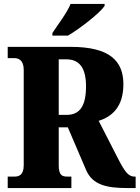

<svg xmlns="http://www.w3.org/2000/svg" viewBox="-20 -951 706 971"><path d="M245 -784V-771H324C387 -808 486 -886 509 -921V-931H337C319 -886 271 -824 245 -784ZM19 0H341V-58H320C295 -58 277 -64 277 -115V-307H323L416 -90C449 -15 521 0 624 0H666V-58H659C630 -58 611 -83 580 -143L479 -340C547 -361 604 -411 604 -525C604 -642 536 -714 338 -714H19V-657H53C70 -657 100 -650 100 -598V-115C100 -64 74 -58 53 -58H19ZM317 -370H277V-651H315C380 -651 415 -610 415 -514C415 -419 386 -370 317 -370Z"/></svg>

Font: Noto Serif Sinhala Condensed Black
Style: Regular
Weight: 900
Width: 3
Designer: Jelle Bosma - Monotype Design Team
Foundry: Monotype Imaging Inc.
Version: Version 2.007